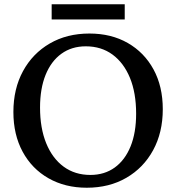

<svg xmlns="http://www.w3.org/2000/svg" viewBox="-20 -863 825 899"><path d="M386.3 16Q284.9 16 207.1 -28.3Q129.3 -72.6 86 -152.6Q42.7 -232.6 42.7 -338.4Q42.7 -447.3 87.8 -530.1Q132.9 -612.9 213.1 -659.4Q293.3 -706 398.6 -706Q501 -706 578.3 -661.7Q655.6 -617.4 698.9 -537.9Q742.2 -458.4 742.2 -351.6Q742.2 -242.9 697.1 -160Q652 -77.1 571.8 -30.6Q491.7 16 386.3 16ZM403.2 -43.9Q469.3 -43.9 517.4 -78.7Q565.5 -113.6 591.5 -177.8Q617.4 -242 617.4 -330.6Q617.4 -427.9 588.5 -498.4Q559.5 -568.8 506.8 -607.5Q454.1 -646.1 381.7 -646.1Q315.5 -646.1 267.5 -611.3Q219.4 -576.6 193.4 -512.3Q167.5 -448 167.5 -359.4Q167.5 -263.1 196.4 -192.1Q225.4 -121.2 278.2 -82.5Q331 -43.9 403.2 -43.9ZM221.9 -771.9V-842.9H564V-771.9Z"/></svg>

Font: Platypi Light
Style: Regular
Weight: 300
Designer: David Sargent
Foundry: Bolt Cutter Type
Version: Version 1.200